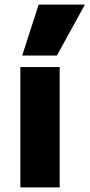

<svg xmlns="http://www.w3.org/2000/svg" viewBox="-20 -810 387 830"><path d="M68 0V-520H238V0ZM226 -570H76L147 -790H347Z"/></svg>

Font: M PLUS 1 ExtraBold
Style: Regular
Weight: 800
Designer: Coji Morishita
Foundry: UNDERFOREST DESIGN
Version: Version 1.001